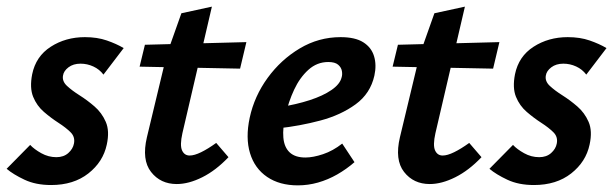

<svg xmlns="http://www.w3.org/2000/svg" viewBox="-27 -546 1853 579"><path d="M127 12Q81 12 47 -4Q13 -20 -7 -37L64 -109Q76 -96 97.5 -84Q119 -72 143 -72Q165 -72 179 -84.5Q193 -97 196 -113Q200 -133 186 -147Q172 -161 149.5 -175.5Q127 -190 105.5 -208.5Q84 -227 73 -254Q62 -281 70 -322Q81 -376 126 -405Q171 -434 229 -434Q266 -434 295 -424Q324 -414 346 -401L285 -321Q273 -337 254.5 -345.5Q236 -354 216 -354Q194 -354 179.5 -343Q165 -332 163 -318Q160 -301 175 -287Q190 -273 213 -258.5Q236 -244 258 -225Q280 -206 292 -178.5Q304 -151 295 -110Q284 -58 239.5 -23Q195 12 127 12Z M506 9Q457 9 428.5 -27.5Q400 -64 416 -132L476 -382L520 -506L612 -526L523 -144Q515 -108 522 -92.5Q529 -77 545 -77Q559 -77 579.5 -87Q600 -97 625 -115L662 -72Q624 -32 583 -11.5Q542 9 506 9ZM394 -345 410 -411 716 -419 697 -339Z M871 13Q816 13 778.5 -12.5Q741 -38 727 -84Q713 -130 726 -191Q740 -256 780 -311Q820 -366 877 -400Q934 -434 1000 -434Q1044 -434 1068.5 -418.5Q1093 -403 1101 -376.5Q1109 -350 1102 -318Q1090 -264 1045.5 -231.5Q1001 -199 939 -182.5Q877 -166 812 -159L817 -223Q867 -231 907 -244Q947 -257 972.5 -274.5Q998 -292 1003 -312Q1006 -321 1004 -332Q1002 -343 992.5 -351Q983 -359 963 -359Q929 -359 903 -335.5Q877 -312 860 -275.5Q843 -239 834 -199Q825 -160 827.5 -131Q830 -102 846.5 -86.5Q863 -71 894 -71Q917 -71 947 -81Q977 -91 1005 -113L1042 -57Q1018 -36 990 -20Q962 -4 932 4.5Q902 13 871 13Z M1269 9Q1220 9 1191.5 -27.5Q1163 -64 1179 -132L1239 -382L1283 -506L1375 -526L1286 -144Q1278 -108 1285 -92.5Q1292 -77 1308 -77Q1322 -77 1342.5 -87Q1363 -97 1388 -115L1425 -72Q1387 -32 1346 -11.5Q1305 9 1269 9ZM1157 -345 1173 -411 1479 -419 1460 -339Z M1583 12Q1537 12 1503 -4Q1469 -20 1449 -37L1520 -109Q1532 -96 1553.5 -84Q1575 -72 1599 -72Q1621 -72 1635 -84.5Q1649 -97 1652 -113Q1656 -133 1642 -147Q1628 -161 1605.5 -175.5Q1583 -190 1561.5 -208.5Q1540 -227 1529 -254Q1518 -281 1526 -322Q1537 -376 1582 -405Q1627 -434 1685 -434Q1722 -434 1751 -424Q1780 -414 1802 -401L1741 -321Q1729 -337 1710.5 -345.5Q1692 -354 1672 -354Q1650 -354 1635.5 -343Q1621 -332 1619 -318Q1616 -301 1631 -287Q1646 -273 1669 -258.5Q1692 -244 1714 -225Q1736 -206 1748 -178.5Q1760 -151 1751 -110Q1740 -58 1695.5 -23Q1651 12 1583 12Z"/></svg>

Font: Ysabeau
Style: Bold Italic
Weight: 700
Italic angle: -12°
Designer: Christian Thalmann (Catharsis Fonts)
Version: Version 2.002